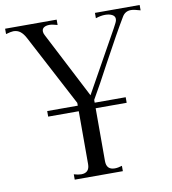

<svg xmlns="http://www.w3.org/2000/svg" viewBox="-113 -812 794 884"><g transform="rotate(-10 284.5 -370.0)"><path d="M599 -740V-715Q570 -724 555 -724Q528 -724 514 -700Q476 -637 403 -502Q355 -411 317 -346V-333H462V-307H317V-60Q317 -19 356 -19Q371 -19 390 -25V0H165V-25Q185 -19 199 -19Q238 -19 238 -60V-307H95V-333H238V-346L62 -680Q51 -701 37.5 -711.5Q24 -722 5 -722Q-5 -722 -30 -715V-740H211V-715Q187 -722 174 -722Q158 -722 148.5 -716Q139 -710 139 -698Q139 -689 144 -680L304 -370L463 -655L475 -678Q480 -687 480 -696Q480 -709 467 -716Q454 -723 434 -723Q414 -723 390 -715V-740Z"/></g></svg>

Font: Viaoda Libre
Style: Regular
Weight: 400
Designer: Gydient
Version: Version 2.000